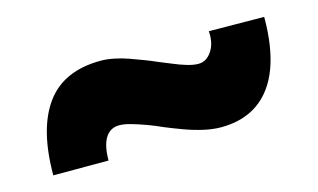

<svg xmlns="http://www.w3.org/2000/svg" viewBox="-41 -488 639 386"><g transform="rotate(-15 279.0 -295.5)"><path d="M272 -232Q257 -239 240.5 -245Q224 -251 210 -255Q196 -259 186 -259Q167 -259 157 -243Q147 -227 147 -196H32Q32 -292 69 -343Q106 -394 184 -394Q196 -394 211 -391Q226 -388 240 -383Q254 -378 268.5 -372.5Q283 -367 294 -362Q307 -357 321 -351Q335 -345 348.5 -341Q362 -337 372 -337Q389 -337 400 -353.5Q411 -370 409 -395L524 -394Q524 -331 508 -288.5Q492 -246 460.5 -224Q429 -202 383 -202Q366 -202 346.5 -206.5Q327 -211 308 -218Q289 -225 272 -232Z"/></g></svg>

Font: Our Lexend
Style: Bold
Weight: 700
Designer: Bonnie Shaver-Troup, Thomas Jockin
Foundry: Lexend
Version: Version 1.007